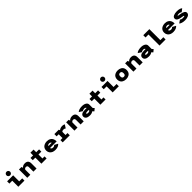

<svg xmlns="http://www.w3.org/2000/svg" viewBox="1239 -4480 8173 8173"><g transform="rotate(-45 5325.0 -394.0)"><path d="M351.5 -587.5Q305 -587.5 273 -619.5Q241 -651.5 241 -698Q241 -744.5 273 -776.5Q305 -808.5 351.5 -808.5Q397.5 -808.5 429.8 -776.5Q462 -744.5 462 -698Q462 -651.5 429.8 -619.5Q397.5 -587.5 351.5 -587.5ZM444 -136H624.5V0H254.5V-364H81V-500H444Z M794 0V-500H943L968 -430.5Q997.5 -468.5 1045 -489.8Q1092.5 -511 1153 -511Q1352.5 -511 1352.5 -308V0H1164V-276.5Q1164 -323 1142.5 -345.5Q1121 -368 1074.5 -368Q1038 -368 1010 -345.8Q982 -323.5 978 -299.5V0Z M1488.5 -364V-500H1644.5V-660H1833V-500H2005.5V-364H1833V-124.5H1957.5V0H1644.5V-364Z M2749 -95Q2735 -76 2713.5 -58.8Q2692 -41.5 2660.2 -25Q2628.5 -8.5 2583.2 1.2Q2538 11 2485.5 11Q2399 11 2331.5 -18Q2264 -47 2223 -107.2Q2182 -167.5 2182 -251.5Q2182 -314.5 2205.5 -364.5Q2229 -414.5 2270 -446.5Q2311 -478.5 2365.2 -495.2Q2419.5 -512 2482.5 -512Q2531.5 -512 2574.5 -501Q2617.5 -490 2654.8 -466.5Q2692 -443 2718.8 -408.2Q2745.5 -373.5 2760.8 -323Q2776 -272.5 2776 -211H2375.5Q2392 -131.5 2485.5 -131.5Q2522 -131.5 2550.2 -145.2Q2578.5 -159 2591 -183ZM2487 -378Q2411 -378 2384.5 -318.5H2581Q2579.5 -338.5 2555.2 -358.5Q2531 -378.5 2487 -378Z M3234 -136H3352V0H2927V-136H3050V-364H2925.5V-500H3187.5L3213 -444.5Q3247.5 -476.5 3297 -494.2Q3346.5 -512 3405 -512Q3438.5 -512 3469 -504.2Q3499.5 -496.5 3514 -489.2Q3528.5 -482 3533 -477L3437 -327.5Q3427 -338.5 3399.2 -351Q3371.5 -363.5 3339.5 -363.5Q3294.5 -363.5 3267.8 -352.5Q3241 -341.5 3234 -323Z M3634 0V-500H3783L3808 -430.5Q3837.5 -468.5 3885 -489.8Q3932.5 -511 3993 -511Q4192.5 -511 4192.5 -308V0H4004V-276.5Q4004 -323 3982.5 -345.5Q3961 -368 3914.5 -368Q3878 -368 3850 -345.8Q3822 -323.5 3818 -299.5V0Z M4816 20 4748.5 -46.5Q4682 11 4558 11Q4447.5 11 4383.5 -32.5Q4319.5 -76 4319.5 -156.5Q4319.5 -232.5 4384.2 -273.8Q4449 -315 4584.5 -315H4682.5Q4678 -339.5 4651.8 -354.8Q4625.5 -370 4588.5 -370Q4553.5 -370 4522.2 -357.8Q4491 -345.5 4477 -329L4323.5 -428Q4348.5 -461.5 4421.8 -486.8Q4495 -512 4593.5 -512Q4714.5 -512 4790 -464.5Q4865.5 -417 4865.5 -338V-132.5L4923.5 -71.5ZM4581 -120Q4648.5 -120 4683 -151.5V-192.5H4603.5Q4503 -192.5 4503 -156.5Q4503 -120 4581 -120Z M5038.5 -364V-500H5194.5V-660H5383V-500H5555.5V-364H5383V-124.5H5507.5V0H5194.5V-364Z M6031.5 -587.5Q5985 -587.5 5953 -619.5Q5921 -651.5 5921 -698Q5921 -744.5 5953 -776.5Q5985 -808.5 6031.5 -808.5Q6077.5 -808.5 6109.8 -776.5Q6142 -744.5 6142 -698Q6142 -651.5 6109.8 -619.5Q6077.5 -587.5 6031.5 -587.5ZM6124 -136H6304.5V0H5934.5V-364H5761V-500H6124Z M6457 -251Q6457 -320 6481.2 -372Q6505.5 -424 6547 -453.8Q6588.5 -483.5 6638 -497.8Q6687.5 -512 6744 -512Q6788.5 -512 6828.8 -503.5Q6869 -495 6906.5 -475Q6944 -455 6971.5 -425.5Q6999 -396 7015.2 -351.2Q7031.5 -306.5 7031.5 -251Q7031.5 -195.5 7015.2 -150.5Q6999 -105.5 6971.5 -75.8Q6944 -46 6906.5 -26.2Q6869 -6.5 6828.8 2.2Q6788.5 11 6744 11Q6699.5 11 6659 2.2Q6618.5 -6.5 6581.2 -26.2Q6544 -46 6516.8 -75.8Q6489.5 -105.5 6473.2 -150.5Q6457 -195.5 6457 -251ZM6744 -131.5Q6792 -131.5 6817.2 -158.8Q6842.5 -186 6842.5 -251Q6842.5 -315.5 6817.2 -342.5Q6792 -369.5 6744 -369.5Q6695 -369.5 6670 -342.8Q6645 -316 6645 -251Q6645 -186.5 6670.2 -159Q6695.5 -131.5 6744 -131.5Z M7184 0V-500H7333L7358 -430.5Q7387.5 -468.5 7435 -489.8Q7482.5 -511 7543 -511Q7742.5 -511 7742.5 -308V0H7554V-276.5Q7554 -323 7532.5 -345.5Q7511 -368 7464.5 -368Q7428 -368 7400 -345.8Q7372 -323.5 7368 -299.5V0Z M8366 20 8298.5 -46.5Q8232 11 8108 11Q7997.5 11 7933.5 -32.5Q7869.5 -76 7869.5 -156.5Q7869.5 -232.5 7934.2 -273.8Q7999 -315 8134.5 -315H8232.5Q8228 -339.5 8201.8 -354.8Q8175.5 -370 8138.5 -370Q8103.5 -370 8072.2 -357.8Q8041 -345.5 8027 -329L7873.5 -428Q7898.5 -461.5 7971.8 -486.8Q8045 -512 8143.5 -512Q8264.5 -512 8340 -464.5Q8415.5 -417 8415.5 -338V-132.5L8473.5 -71.5ZM8131 -120Q8198.5 -120 8233 -151.5V-192.5H8153.5Q8053 -192.5 8053 -156.5Q8053 -120 8131 -120Z M8943.5 -136H9120.5V0H8755.5V-664H8577.5V-800H8943.5Z M9849 -95Q9835 -76 9813.5 -58.8Q9792 -41.5 9760.2 -25Q9728.5 -8.5 9683.2 1.2Q9638 11 9585.5 11Q9499 11 9431.5 -18Q9364 -47 9323 -107.2Q9282 -167.5 9282 -251.5Q9282 -314.5 9305.5 -364.5Q9329 -414.5 9370 -446.5Q9411 -478.5 9465.2 -495.2Q9519.5 -512 9582.5 -512Q9631.5 -512 9674.5 -501Q9717.5 -490 9754.8 -466.5Q9792 -443 9818.8 -408.2Q9845.5 -373.5 9860.8 -323Q9876 -272.5 9876 -211H9475.5Q9492 -131.5 9585.5 -131.5Q9622 -131.5 9650.2 -145.2Q9678.5 -159 9691 -183ZM9587 -378Q9511 -378 9484.5 -318.5H9681Q9679.5 -338.5 9655.2 -358.5Q9631 -378.5 9587 -378Z M10291 11Q10196.5 11 10120 -11.8Q10043.5 -34.5 10011 -71L10155 -169Q10171 -148 10206.8 -135.5Q10242.5 -123 10291.5 -123Q10391 -123 10391 -150.5Q10391 -162 10358.8 -171.2Q10326.5 -180.5 10242 -192Q10133 -210 10076.5 -249.8Q10020 -289.5 10020 -358Q10020 -396 10043.2 -426Q10066.5 -456 10106.2 -474.5Q10146 -493 10195.8 -502.5Q10245.5 -512 10302 -512Q10405 -512 10471.8 -490.2Q10538.5 -468.5 10558.5 -437.5L10422.5 -334Q10414.5 -349.5 10377.2 -364.5Q10340 -379.5 10300.5 -379.5Q10252.5 -379.5 10228 -372.8Q10203.5 -366 10203.5 -355Q10203.5 -344 10229.2 -337Q10255 -330 10318.5 -323Q10573 -285 10573 -159Q10573 -117 10549.8 -83.8Q10526.5 -50.5 10486.5 -30.2Q10446.5 -10 10396.8 0.5Q10347 11 10291 11Z"/></g></svg>

Font: League Mono ExtraBold
Style: Regular
Weight: 800
Width: 6
Designer: Tyler Finck
Foundry: The League of Moveable Type / Tyler Finck
Version: Version 2.210